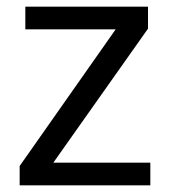

<svg xmlns="http://www.w3.org/2000/svg" viewBox="-20 -556 510 576"><path d="M431 0H39V-58L327 -468H56V-536H424V-470L140 -68H431Z"/></svg>

Font: usinhala25
Style: Book
Weight: 400
Designer: Jelle Bosma - Monotype Design Team
Foundry: Monotype Imaging Inc.
Version: Version 2.003